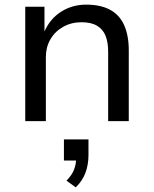

<svg xmlns="http://www.w3.org/2000/svg" viewBox="-20 -523 663 829"><path d="M89 0V-494H172V-387Q196 -442 244 -472.5Q292 -503 352 -503Q413 -503 454 -481.5Q495 -460 515.5 -415.5Q536 -371 536 -305V0H447V-300Q447 -340 436 -368Q425 -396 399.5 -411.5Q374 -427 332 -427Q288 -427 252.5 -407Q217 -387 197.5 -353Q178 -319 178 -277V0ZM307 286 267 257Q291 233 300 208.5Q309 184 309 158L327 170H256V79H362V147Q362 188 349 223Q336 258 307 286Z"/></svg>

Font: Nunito Sans 8pt
Style: Regular
Weight: 400
Version: Version 3.101;gftools[0.9.27]